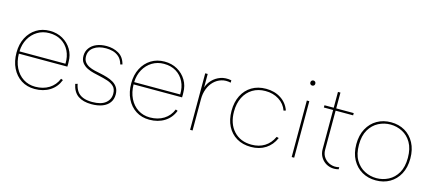

<svg xmlns="http://www.w3.org/2000/svg" viewBox="-52 -1157 3694 1641"><g transform="rotate(15 1794.5 -336.5)"><path d="M280 7Q212 7 160.5 -26Q109 -59 80 -118Q51 -177 51 -255Q51 -329 80.5 -386Q110 -443 161.5 -475Q213 -507 280 -507Q344 -507 394 -478.5Q444 -450 473 -401.5Q502 -353 502 -291Q502 -284 502.5 -273Q503 -262 502 -250H73Q74 -180 100.5 -126.5Q127 -73 173.5 -43Q220 -13 280 -13Q350 -13 401.5 -45Q453 -77 477 -136L495 -129Q470 -64 413.5 -28.5Q357 7 280 7ZM480 -270Q482 -334 457.5 -383Q433 -432 387.5 -459.5Q342 -487 280 -487Q222 -487 176 -459Q130 -431 102.5 -382Q75 -333 73 -270Z M625 -131Q632 -93 650.5 -66.5Q669 -40 702 -26.5Q735 -13 784 -13Q863 -13 902 -45Q941 -77 941 -127Q941 -169 918.5 -191Q896 -213 860.5 -224.5Q825 -236 787 -244Q765 -249 735 -256Q705 -263 677 -276.5Q649 -290 630 -313.5Q611 -337 611 -376Q611 -415 633 -445Q655 -475 693.5 -491Q732 -507 782 -507Q842 -507 889 -480Q936 -453 952 -390L934 -385Q922 -428 896.5 -450Q871 -472 841 -479.5Q811 -487 783 -487Q716 -487 674.5 -457.5Q633 -428 633 -377Q633 -346 648 -326.5Q663 -307 686.5 -295.5Q710 -284 738 -277.5Q766 -271 792 -266Q821 -260 851 -251Q881 -242 906.5 -227Q932 -212 947.5 -187.5Q963 -163 963 -126Q963 -84 941 -54Q919 -24 878.5 -8.5Q838 7 783 7Q709 7 664 -24Q619 -55 605 -125Z M1295 7Q1227 7 1175.5 -26Q1124 -59 1095 -118Q1066 -177 1066 -255Q1066 -329 1095.5 -386Q1125 -443 1176.5 -475Q1228 -507 1295 -507Q1359 -507 1409 -478.5Q1459 -450 1488 -401.5Q1517 -353 1517 -291Q1517 -284 1517.5 -273Q1518 -262 1517 -250H1088Q1089 -180 1115.5 -126.5Q1142 -73 1188.5 -43Q1235 -13 1295 -13Q1365 -13 1416.5 -45Q1468 -77 1492 -136L1510 -129Q1485 -64 1428.5 -28.5Q1372 7 1295 7ZM1495 -270Q1497 -334 1472.5 -383Q1448 -432 1402.5 -459.5Q1357 -487 1295 -487Q1237 -487 1191 -459Q1145 -431 1117.5 -382Q1090 -333 1088 -270Z M1655 -500H1677V-380Q1689 -418 1718.5 -449Q1748 -480 1790.5 -495Q1833 -510 1886 -500V-479Q1842 -489 1804 -477.5Q1766 -466 1737.5 -438Q1709 -410 1693 -368.5Q1677 -327 1677 -278V0H1655Z M2194 7Q2121 7 2067.5 -24.5Q2014 -56 1984.5 -113.5Q1955 -171 1955 -249Q1955 -326 1984.5 -384.5Q2014 -443 2067.5 -475Q2121 -507 2193 -507Q2269 -507 2325 -470.5Q2381 -434 2403 -371L2384 -365Q2364 -422 2312.5 -454.5Q2261 -487 2193 -487Q2128 -487 2079.5 -457.5Q2031 -428 2004 -374.5Q1977 -321 1977 -249Q1977 -141 2036 -77Q2095 -13 2194 -13Q2260 -13 2309 -43.5Q2358 -74 2385 -133L2405 -128Q2377 -63 2322.5 -28Q2268 7 2194 7Z M2554 -500H2576V0H2554ZM2565 -635Q2556 -635 2549.5 -641Q2543 -647 2543 -657Q2543 -668 2549.5 -674Q2556 -680 2565 -680Q2574 -680 2580.5 -674Q2587 -668 2587 -657Q2587 -647 2580.5 -641Q2574 -635 2565 -635Z M2792 -500V-640H2814V-500H2969V-480H2814V-134Q2814 -93 2836.5 -64Q2859 -35 2894.5 -23Q2930 -11 2969 -21V-3Q2937 6 2905.5 1Q2874 -4 2848.5 -22Q2823 -40 2807.5 -68.5Q2792 -97 2792 -134V-480H2710V-500Z M3299 7Q3230 7 3176 -24Q3122 -55 3090.5 -112.5Q3059 -170 3059 -250Q3059 -329 3090.5 -387Q3122 -445 3176 -476Q3230 -507 3299 -507Q3368 -507 3421.5 -476Q3475 -445 3506 -387Q3537 -329 3537 -250Q3537 -170 3506 -112.5Q3475 -55 3421.5 -24Q3368 7 3299 7ZM3299 -13Q3355 -13 3404.5 -38.5Q3454 -64 3484.5 -116.5Q3515 -169 3515 -250Q3515 -331 3484.5 -383.5Q3454 -436 3404.5 -461.5Q3355 -487 3299 -487Q3243 -487 3193.5 -461.5Q3144 -436 3113 -383.5Q3082 -331 3082 -250Q3082 -169 3113 -116.5Q3144 -64 3193.5 -38.5Q3243 -13 3299 -13Z"/></g></svg>

Font: Albert Sans Thin
Style: Regular
Weight: 250
Designer: Andreas Rasmussen
Foundry: a.Foundry
Version: Version 1.025